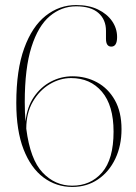

<svg xmlns="http://www.w3.org/2000/svg" viewBox="-20 -730 540 760"><path d="M281.5 -710Q331.5 -710 367.8 -692.5Q404 -675 423.8 -646.2Q443.5 -617.5 443.5 -583.5Q443.5 -545.5 420.5 -545.5Q399.5 -545.5 399.5 -576.5V-608Q399.5 -652.5 369.5 -678.8Q339.5 -705 281.5 -705Q223.5 -705 177.2 -666.2Q131 -627.5 104.5 -543.8Q78 -460 78 -325.5Q78 -285 81 -249Q87 -306.5 114.2 -346.2Q141.5 -386 181.5 -407Q221.5 -428 267 -428Q320 -428 364 -404.2Q408 -380.5 434.5 -333.8Q461 -287 461 -218.5Q461 -153.5 436.5 -101.8Q412 -50 368 -20Q324 10 266 10Q202.5 10 152.2 -27.5Q102 -65 73.2 -139Q44.5 -213 44.5 -322.5Q44.5 -453 75.8 -539Q107 -625 160.8 -667.5Q214.5 -710 281.5 -710ZM261.5 -421Q217.5 -421 176.8 -396.8Q136 -372.5 110 -327.5Q84 -282.5 84 -220.5Q99.5 -98.5 148.8 -46.8Q198 5 266 5Q338.5 5 384 -47.2Q429.5 -99.5 429.5 -209Q429.5 -312.5 383.5 -366.8Q337.5 -421 261.5 -421Z"/></svg>

Font: Fraunces 144pt S000 Thin
Style: Regular
Weight: 100
Version: Version 1.000; ttfautohint (v1.8.3)